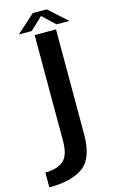

<svg xmlns="http://www.w3.org/2000/svg" viewBox="-207 -764 621 1047"><g transform="rotate(-15 104.0 -241.0)"><path d="M-65.5 230Q61 230 126.8 182Q192.5 134 192.5 -0.5V-593H72V4.5Q72 87 36.2 116.5Q0.5 146 -65.5 146ZM-10.5 -618.5H62L132.5 -684.5L202.5 -618.5H275L171.5 -711.5H93Z"/></g></svg>

Font: Anybody UltraCondensed Thin Medium
Style: Regular
Weight: 500
Version: Version 1.111